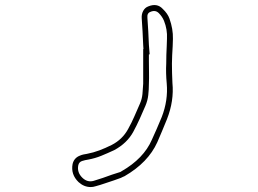

<svg xmlns="http://www.w3.org/2000/svg" viewBox="-20 -767 1040 775"><path d="M346 -12Q319 -12 297 -32Q265 -63 273 -105Q279 -130 303 -139Q310 -142 317 -143.5Q324 -145 331 -146Q357 -151 381 -160Q405 -169 431 -182Q474 -204 497 -246Q511 -271 522.5 -297.5Q534 -324 545 -349Q553 -367 555 -387.5Q557 -408 558 -429V-569H559L558 -585Q557 -612 555.5 -639Q554 -666 552 -694Q551 -710 558 -723Q565 -736 578 -741Q614 -756 637 -731Q657 -712 664 -692Q679 -650 678 -610L677 -580Q676 -562 675 -544.5Q674 -527 674 -510Q674 -492 674.5 -472Q675 -452 676 -432Q683 -360 654 -286Q644 -261 634 -237.5Q624 -214 615 -193Q578 -111 483 -56Q479 -54 475 -52.5Q471 -51 468 -49L440 -39Q421 -33 402.5 -26.5Q384 -20 365 -15Q356 -12 346 -12ZM581 -547V-520Q581 -498 581.5 -475Q582 -452 581 -429Q581 -406 578.5 -383.5Q576 -361 567 -340Q556 -314 544 -287.5Q532 -261 518 -235Q493 -189 441 -161Q413 -148 388.5 -138Q364 -128 337 -123Q330 -122 323.5 -120.5Q317 -119 311 -117Q299 -113 296 -100Q290 -71 313 -49Q333 -30 358 -37Q377 -43 395.5 -49Q414 -55 432 -62L460 -71Q466 -72 471 -76Q560 -127 593 -203Q602 -223 612.5 -246.5Q623 -270 633 -295Q659 -362 653 -430Q651 -451 650.5 -471.5Q650 -492 651 -510Q651 -528 651.5 -545.5Q652 -563 653 -581L654 -611Q656 -648 642 -683Q635 -700 621 -714Q607 -728 587 -719Q573 -714 575 -695Q577 -668 578.5 -640.5Q580 -613 581 -586L584 -548Z"/></svg>

Font: Shizuru
Style: Regular
Weight: 400
Version: Version 1.000